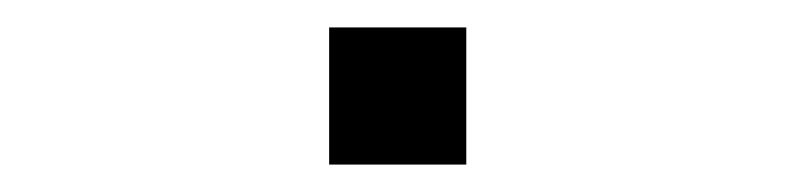

<svg xmlns="http://www.w3.org/2000/svg" viewBox="-20 -120 580 140"><path d="M320 -100V0H220V-100Z"/></svg>

Font: Share Tech Mono
Style: Regular
Weight: 400
Designer: Ralph Oliver du Carrois
Foundry: Ralph Oliver du Carrois
Version: Version 1.003